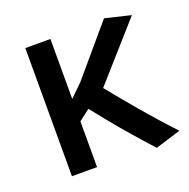

<svg xmlns="http://www.w3.org/2000/svg" viewBox="-96 -583 675 684"><g transform="rotate(-20 241.0 -241.0)"><path d="M386.2 8.3Q349.6 -31.7 316.7 -69.6Q283.7 -107.4 252.9 -145.5Q228.5 -175.3 204.6 -205.6L162.6 -173.3V0H67.4V-485.8H162.6V-258.3L210.4 -305.2L367.2 -489.7L464.4 -466.3L279.3 -257.3Q322.3 -204.1 366.2 -152.3Q419.9 -88.4 482.4 -21.5Z"/></g></svg>

Font: Anaheim SemiBold
Style: Regular
Weight: 600
Version: Version 2.001